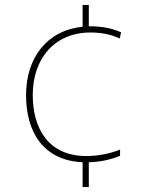

<svg xmlns="http://www.w3.org/2000/svg" viewBox="-20 -744 610 774"><path d="M338 -638V-724H313V-636C170 -622 85 -511 85 -361C85 -211 155 -97 313 -90V10H338V-90C389 -91 433 -103 464 -116V-141C425 -125 376 -115 328 -115C176 -115 112 -225 112 -361C112 -509 201 -613 345 -613C383 -613 423 -607 463 -589L468 -614C428 -631 391 -638 338 -638Z"/></svg>

Font: Noto Sans Lao UI Thin
Style: Regular
Weight: 100
Designer: Monotype Design Team
Foundry: Monotype Imaging Inc.
Version: Version 2.000